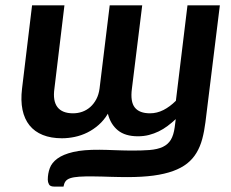

<svg xmlns="http://www.w3.org/2000/svg" viewBox="-20 -504 853 710"><path d="M505.9 -484.4 467.8 -176.3Q461.4 -127.9 478.5 -106.4Q495.6 -85 534.7 -85Q560.5 -85 584.5 -97.2Q608.4 -109.4 630.4 -131.3L673.3 -484.4H793L739.7 -52.2Q735.4 -18.1 727.8 10.3Q720.2 38.6 706.5 61.3Q692.9 84 671.9 100.6Q650.9 117.2 620.1 128.4Q589.4 139.6 547.6 145.3Q505.9 150.9 450.7 150.9Q437.5 150.9 421.6 150.6Q405.8 150.4 389.6 149.9Q373.5 149.4 357.4 148.9Q341.3 148.4 327.6 148.4Q293.9 147.9 272.9 149.4Q252 150.9 239.7 155Q227.5 159.2 222.2 166.7Q216.8 174.3 214.8 186H180.7Q165.5 186 161.1 177.7Q156.7 169.4 156.7 160.6Q156.7 138.2 164.1 117.9Q171.4 97.7 192.4 82.3Q213.4 66.9 250.7 58.1Q288.1 49.3 347.7 49.8Q359.9 49.8 374.3 50.3Q388.7 50.8 403.3 51.3Q418 51.8 432.1 52.2Q446.3 52.7 458.5 52.7Q502.4 53.2 532.7 50.8Q563 48.3 582.3 39.1Q601.6 29.8 611.8 12.7Q622.1 -4.4 626 -33.2L629.9 -63.5Q615.2 -49.8 599.6 -38.1Q584 -26.4 566.9 -18.1Q549.8 -9.8 530.8 -4.9Q511.7 0 490.2 0Q442.9 0 415.8 -22.2Q388.7 -44.4 378.9 -83.5Q364.3 -59.1 344.7 -42Q325.2 -24.9 303 -13.9Q280.8 -2.9 256.6 2.2Q232.4 7.3 209 7.3Q168.5 7.3 138.2 -4.9Q107.9 -17.1 89.1 -40.5Q70.3 -64 63.2 -98.1Q56.2 -132.3 61.5 -176.3L98.6 -484.4H218.3L181.2 -176.3Q174.8 -130.9 192.4 -107.9Q210 -85 250 -85Q268.1 -85 284.4 -90.8Q300.8 -96.7 314 -108.4Q327.1 -120.1 336.2 -137.2Q345.2 -154.3 348.1 -176.3L385.7 -484.4Z"/></svg>

Font: Carlito
Style: Bold Italic
Weight: 700
Italic angle: -7°
Designer: Lukasz Dziedzic
Foundry: tyPoland Lukasz Dziedzic
Version: Version 1.104